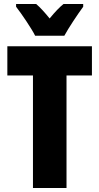

<svg xmlns="http://www.w3.org/2000/svg" viewBox="-20 -947 500 967"><path d="M157 -767H304C325 -806 371 -875 399 -913V-927H300C280 -911 257 -887 230 -854C204 -886 182 -910 162 -927H61V-913C87 -880 140 -802 157 -767ZM315 0V-567H443V-714H17V-567H146V0Z"/></svg>

Font: Noto Sans Thai ExtCond Blk
Style: Regular
Weight: 900
Width: 2
Designer: Monotype Design Team
Foundry: Monotype Imaging Inc.
Version: Version 2.002